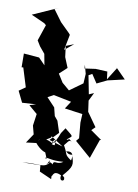

<svg xmlns="http://www.w3.org/2000/svg" viewBox="-143 -940 982 1362"><g transform="rotate(10 347.5 -259.0)"><path d="M324 40C289 98 328 111 285 99C336 36 282 72 288 90C294 102 235 45 186 90C216 55 196 147 157 84C200 148 238 161 251 165C246 159 281 230 258 204C272 187 248 213 257 201C289 199 299 214 388 208C343 241 322 200 315 240C303 222 286 236 291 210C284 248 243 266 300 224C258 281 227 248 102 262L232 260L236 305L324 344L323 319C332 334 321 256 418 323C404 302 325 247 389 305C375 363 446 339 398 305C465 228 464 219 441 148C393 156 406 111 371 148C386 126 462 107 440 189C383 150 410 156 372 91C399 61 402 40 427 63C379 20 412 55 383 48C425 11 431 28 362 -29L336 10ZM648 -513 591 -422 584 -477 499 -481 421 -470 419 -497 436 -434 432 -365 339 -298 266 -360 254 -331 304 -314 248 -403 302 -453 272 -526 262 -605 319 -627 255 -575 277 -687 269 -697 200 -765 138 -849 171 -862 123 -842 -14 -781 84 -737 98 -725 59 -609 83 -570 122 -523 137 -443 90 -491 -21 -500 -20 -401 -8 -402 34 -266 -12 -234 27 -154 127 -160 81 -146 143 -93 131 -8 147 53 103 119 183 109 272 54 275 44 363 102 264 72 323 11 296 -72 272 -101 257 -161 193 -229 174 -211 271 -264 234 -248 368 -221 333 -167 462 -149 459 -87 469 24 451 46 568 148 616 11 625 9 544 -48 570 -73 500 -172 489 -251 518 -310 483 -295 457 -428 482 -442 523 -380 595 -415 716 -443 643 -517Z"/></g></svg>

Font: Hussar Lance
Style: ExBd
Weight: 700
Foundry: Cannot Into Space Fonts, PlusOne Fonts
Version: Version 2.270